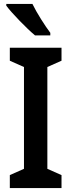

<svg xmlns="http://www.w3.org/2000/svg" viewBox="-20 -957 363 977"><path d="M145 -937H12V-928C40 -890 117 -811 158 -777H236V-790C210 -824 166 -893 145 -937ZM293 0V-66L221 -98V-616L293 -648V-714H30V-648L102 -616V-98L30 -66V0Z"/></svg>

Font: Noto Sans Sinhala UI Condensed SemiBold
Style: Regular
Weight: 600
Width: 3
Designer: Jelle Bosma - Monotype Design Team
Foundry: Monotype Imaging Inc.
Version: Version 2.006